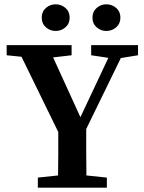

<svg xmlns="http://www.w3.org/2000/svg" viewBox="-20 -873 669 893"><path d="M11 -616V-663H313V-616L227 -606L354 -328L484 -604L404 -616V-663H622V-616L542 -603L381 -273Q381 -207 381 -155.5Q381 -104 382 -57L477 -47V0H156V-47L250 -57Q251 -101 251 -149.5Q251 -198 251 -259L80 -609ZM239 -729Q213 -729 193.5 -746Q174 -763 174 -791Q174 -819 193.5 -836Q213 -853 239 -853Q265 -853 284.5 -836Q304 -819 304 -791Q304 -763 284.5 -746Q265 -729 239 -729ZM474 -729Q449 -729 429.5 -746Q410 -763 410 -791Q410 -819 429.5 -836Q449 -853 474 -853Q501 -853 520.5 -836Q540 -819 540 -791Q540 -763 520.5 -746Q501 -729 474 -729Z"/></svg>

Font: Source Serif Pro SemiBold
Style: Regular
Weight: 600
Designer: Frank Grießhammer
Foundry: Adobe Systems Incorporated
Version: Version 3.001;hotconv 1.0.111;makeotfexe 2.5.65597